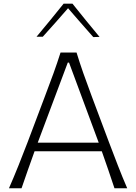

<svg xmlns="http://www.w3.org/2000/svg" viewBox="-20 -1016 735 1036"><path d="M28.3 0H96.2Q112.8 -48.3 130.6 -99.1Q148.4 -149.9 166.5 -199.7H529.3Q546.9 -150.9 564.2 -99.6Q581.5 -48.3 597.7 0H666.5Q641.1 -58.6 616.2 -122.8Q591.3 -187 568.4 -247.6L474.1 -499Q448.7 -567.4 429.4 -621.8Q410.2 -676.3 393.1 -732.4H306.6Q289.1 -677.2 269.3 -622.3Q249.5 -567.4 223.6 -499.5L128.9 -248.5Q106.4 -189.5 80.3 -124.3Q54.2 -59.1 28.3 0ZM512.7 -246.1H183.6L345.7 -678.2H352.5ZM483.4 -815.9 517.1 -816.9Q479.5 -861.8 443.1 -906.7Q406.7 -951.7 371.1 -996.1H323.2Q287.6 -951.7 251.2 -907.2Q214.8 -862.8 177.2 -817.9H210.9Q246.1 -856.9 280 -895Q314 -933.1 347.2 -971.7Q380.4 -933.1 414.6 -894Q448.7 -855 483.4 -815.9Z"/></svg>

Font: Pinar VF
Style: Regular
Weight: 300
Designer: Amin Abedi
Version: Version 2.000